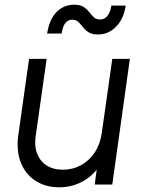

<svg xmlns="http://www.w3.org/2000/svg" viewBox="-20 -787 614 819"><path d="M58 -210 104 -536H179L132 -205Q126 -162 139 -130Q152 -98 180 -80.5Q208 -63 248 -63Q290 -63 325 -82Q360 -101 383.5 -136Q407 -171 414 -219L459 -536H534L459 0H384L398 -104L415 -98Q388 -46 339.5 -17Q291 12 232 12Q175 12 132 -15.5Q89 -43 69 -93Q49 -143 58 -210ZM287 -703Q272 -703 260 -690Q248 -677 243 -644H181Q187 -684 203 -711.5Q219 -739 243 -753Q267 -767 296 -767Q322 -767 336.5 -757.5Q351 -748 360.5 -735.5Q370 -723 380 -713.5Q390 -704 407 -704Q426 -704 438.5 -719.5Q451 -735 455 -763H516Q508 -707 475.5 -673.5Q443 -640 398 -640Q372 -640 357.5 -649.5Q343 -659 333.5 -671.5Q324 -684 314 -693.5Q304 -703 287 -703Z"/></svg>

Font: Kosmopol Plus Jakarta Sans Italic It
Style: Regular
Weight: 400
Italic angle: -8.04999°
Designer: Gumpita Rahayu
Foundry: Tokotype
Version: Version 2.006